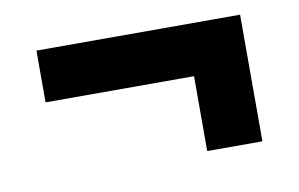

<svg xmlns="http://www.w3.org/2000/svg" viewBox="-44 -484 688 442"><g transform="rotate(-10 299.5 -263.0)"><path d="M538 -115H409V-290H62V-411H538Z"/></g></svg>

Font: APTA Sans Regular
Style: Bold Italic
Weight: 700
Version: Version 7.200